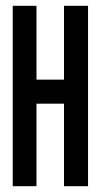

<svg xmlns="http://www.w3.org/2000/svg" viewBox="-20 -643 353 663"><path d="M24 0H106V-285H201V0H284V-623H201V-368H106V-623H24Z"/></svg>

Font: Inconsolata ExtraCondensed
Style: Bold
Weight: 700
Width: 2
Monospace: yes
Designer: Raph Levien, Cyreal, Brenton Simpson
Foundry: Raph Levien, Cyreal, Google
Version: Version 3.100